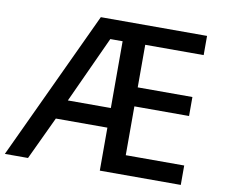

<svg xmlns="http://www.w3.org/2000/svg" viewBox="-79 -810 1060 906"><g transform="rotate(10 450.5 -357.0)"><path d="M842 0H454V-206H207L110 0H-1L333 -714H842V-622H562V-418H824V-327H562V-93H842ZM248 -300H454V-620H395Z"/></g></svg>

Font: Noto Sans Kannada Medium
Style: Regular
Weight: 500
Designer: Jelle Bosma - Monotype Design Team
Foundry: Monotype Imaging Inc.
Version: Version 2.005; ttfautohint (v1.8.4.7-5d5b)